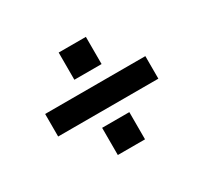

<svg xmlns="http://www.w3.org/2000/svg" viewBox="-99 -710 737 697"><g transform="rotate(-30 270.0 -361.0)"><path d="M60 -313H480V-407.5H60ZM214 -146.5H328V-260.5H214ZM214 -462H328V-576H214Z"/></g></svg>

Font: Eudonet
Style: Bold
Weight: 700
Designer: Mikhail Sharanda
Foundry: Mikhail Sharanda
Version: Version 4.503;Glyphs 3.1.2 (3151)